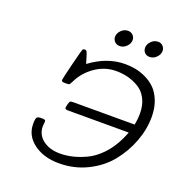

<svg xmlns="http://www.w3.org/2000/svg" viewBox="-156 -1024 1101 1169"><g transform="rotate(20 394.5 -440.0)"><path d="M125 -161.1Q125 -195.3 131.6 -203.1Q138.2 -210.9 157.2 -210.9H162.1Q177.2 -210.9 182.6 -208.5Q188 -206.1 188 -198.2Q188 -194.3 186.5 -184.1Q185.1 -173.8 185.1 -168Q185.1 -113.8 228 -80.3Q271 -46.9 338.9 -46.9Q376 -46.9 415 -55.4Q454.1 -64 502 -85.4Q549.8 -106.9 594.5 -152.6Q639.2 -198.2 669.9 -263.2Q682.1 -289.1 689.9 -310.1H296.9Q276.9 -310.1 276.9 -320.8Q276.9 -326.7 281 -343.8Q285.2 -360.8 290 -365.2Q293.9 -368.2 314 -368.2H707Q714.8 -406.2 714.8 -441.9Q714.8 -497.1 693.8 -537.1Q672.9 -577.1 637.9 -597.7Q603 -618.2 566.9 -627.2Q530.8 -636.2 491.2 -636.2Q418 -636.2 356 -593Q293.9 -549.8 263.2 -484.9Q253.4 -463.9 247.1 -461.9Q243.2 -460.9 232.9 -460.9H216.8Q198.7 -460.9 199.2 -473.1Q199.2 -481 224.6 -583.5Q250 -686 253.9 -689.9Q257.8 -693.8 266.1 -693.8Q275.9 -693.8 280.5 -684.8Q285.2 -675.8 294.9 -642.1Q299.8 -625 303.2 -613.8Q412.1 -694.8 527.8 -694.8Q563 -694.8 596.4 -688.5Q629.9 -682.1 666 -664.6Q702.1 -647 728.5 -619.9Q754.9 -592.8 772 -548.3Q789.1 -503.9 789.1 -446.8Q789.1 -365.7 758.5 -285.4Q728 -205.1 674.1 -138.4Q620.1 -71.8 536.1 -30.3Q452.1 11.2 354 11.2Q254.9 11.2 189.9 -36.9Q125 -85 125 -161.1ZM412.1 -830.1Q412.1 -853 431.2 -872.1Q450.2 -891.1 475.1 -891.1Q494.1 -891.1 507.1 -878.2Q520 -865.2 520 -847.2Q520 -824.2 501 -805.2Q481.9 -786.1 457 -786.1Q437 -786.1 424.6 -799.1Q412.1 -812 412.1 -830.1ZM606.9 -830.1Q606.9 -853 626 -872.1Q645 -891.1 669.9 -891.1Q689 -891.1 701.4 -878.2Q713.9 -865.2 713.9 -847.2Q713.9 -824.2 694.8 -805.2Q675.8 -786.1 650.9 -786.1Q630.9 -786.1 618.9 -798.6Q606.9 -811 606.9 -830.1Z"/></g></svg>

Font: CMU Concrete
Style: Italic
Weight: 500
Italic angle: -14.04°
Version: Version 0.7.0